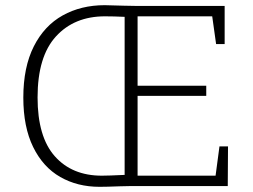

<svg xmlns="http://www.w3.org/2000/svg" viewBox="-20 -718 975 741"><path d="M827 -153H860L859 0H488L442 1Q390 3 364 3Q279 3 212.5 -35Q146 -73 108 -150.5Q70 -228 70 -341Q70 -459 110.5 -539Q151 -619 222 -658.5Q293 -698 384 -698L458 -696L512 -695H847V-548H814L799 -655H511V-387H776V-348H511V-40H812ZM373 -40Q398 -40 461 -43V-653Q419 -655 385 -655Q267 -655 196 -577.5Q125 -500 125 -342Q125 -190 191.5 -115Q258 -40 373 -40Z"/></svg>

Font: Bitter Pro Light
Style: Regular
Weight: 300
Designer: Sol Matas, and Bitter project Authors
Foundry: Sol Matas
Version: Version 1.010